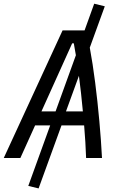

<svg xmlns="http://www.w3.org/2000/svg" viewBox="-40 -859 645 1044"><path d="M169.9 165.5 113.8 151.9 232.9 -177.2H150.9L70.8 0H-19.5L300.3 -693.8H419.9L472.2 -838.9L529.8 -824.7L448.2 -600.1Q464.4 -513.2 477.5 -409.9Q490.7 -306.6 500.2 -200.7Q509.8 -94.7 514.6 0H428.2Q426.8 -41.5 424.1 -86.2Q421.4 -130.9 417.5 -177.2H294.4ZM262.2 -253.4 372.6 -558.6Q367.2 -594.2 361.3 -623.5H352.5L185.5 -253.4ZM389.2 -446.8 318.8 -253.4H410.6Q401.4 -353 389.2 -446.8Z"/></svg>

Font: Cascadia Code NF SemiLight
Style: Italic
Weight: 350
Italic angle: -10°
Monospace: yes
Designer: Aaron Bell
Foundry: Saja Typeworks
Version: Version 2404.023; ttfautohint (v1.8.4)